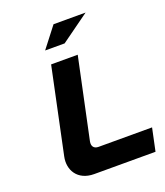

<svg xmlns="http://www.w3.org/2000/svg" viewBox="-157 -986 940 1092"><g transform="rotate(-20 312.5 -440.0)"><path d="M206 -670 97 -153C80 -75 123 0 223 0H594L623 -137H299C271 -137 258 -155 264 -184L367 -670ZM201 -756H319L491 -880H297Z"/></g></svg>

Font: LT Wave Text Black Italic
Style: Regular
Weight: 900
Designer: Daniel Lyons
Version: Version 2.5 (Glyphs App)